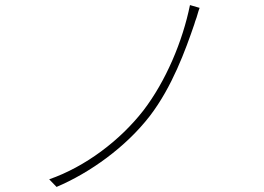

<svg xmlns="http://www.w3.org/2000/svg" viewBox="-20 -739 1040 757"><path d="M571 -282C659 -397 711 -541 746 -643C748 -650 751 -660 755 -670L758 -680C761 -691 764 -700 767 -708L729 -719C700 -576 634 -419 545 -303C453 -185 317 -82 174 -32L203 -2C335 -58 476 -159 571 -282Z"/></svg>

Font: Glow Sans SC Normal ExtraLight
Style: Regular
Weight: 200
Designer: Ryoko NISHIZUKA (kana, bopomofo & ideographs); Paul D. Hunt (Latin, Greek & Cyrillic); Sandoll Communications, Soo-young
Version: Version 0.93